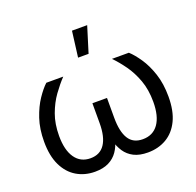

<svg xmlns="http://www.w3.org/2000/svg" viewBox="-129 -871 1036 1015"><g transform="rotate(-20 388.5 -363.5)"><path d="M238.8 7.8Q181.2 7.8 135.7 -19.3Q90.3 -46.4 64.5 -99.9Q38.6 -153.3 38.6 -233.4Q38.6 -305.2 57.6 -361.8Q76.7 -418.5 104 -459Q131.3 -499.5 156.2 -522.5H251.5Q221.7 -491.2 192.1 -450.2Q162.6 -409.2 143.1 -356Q123.5 -302.7 123.5 -234.9Q123.5 -154.8 154.1 -111.1Q184.6 -67.4 240.2 -67.4Q293.9 -67.4 321 -107.9Q348.1 -148.4 348.1 -225.6V-337.4H430.2V-225.6Q430.2 -148.4 455.1 -107.9Q480 -67.4 534.2 -67.4Q591.8 -67.4 622.6 -110.8Q653.3 -154.3 653.3 -234.9Q653.3 -303.2 633.8 -356.4Q614.3 -409.7 585 -450.7Q555.7 -491.7 525.4 -522.5H620.6Q646 -499.5 673.3 -459.2Q700.7 -418.9 719.5 -362.3Q738.3 -305.7 738.3 -233.4Q738.3 -152.8 712.4 -99.4Q686.5 -45.9 640.6 -19Q594.7 7.8 536.1 7.8Q488.8 7.8 457.3 -8.3Q425.8 -24.4 407.2 -52.5Q388.7 -80.6 378.9 -116.7H395Q386.2 -79.6 366.7 -51.5Q347.2 -23.4 315.7 -7.8Q284.2 7.8 238.8 7.8ZM359.4 -589.8 377.9 -734.9H463.4L418.5 -589.8Z"/></g></svg>

Font: Inter 28pt
Style: Regular
Weight: 400
Designer: Rasmus Andersson
Foundry: rsms
Version: Version 4.001;git-66647c0bb